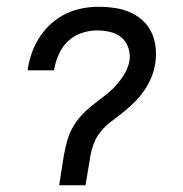

<svg xmlns="http://www.w3.org/2000/svg" viewBox="-20 -548 540 568"><path d="M155 0 169 -89Q173 -110 178.5 -130.5Q184 -151 194.5 -170Q205 -189 220 -205.5Q235 -222 252.5 -236Q270 -250 288 -263.5Q306 -277 321 -293Q336 -309 347.5 -328Q359 -347 363 -368Q366 -388 359.5 -407Q353 -426 339 -437.5Q325 -449 306 -453.5Q287 -458 266 -458Q245 -458 222 -450.5Q199 -443 182 -427Q165 -411 155 -389.5Q145 -368 141 -346L140 -340H62L63 -349Q67 -373 76 -396.5Q85 -420 99.5 -441.5Q114 -463 133.5 -480Q153 -497 176.5 -508Q200 -519 224 -523.5Q248 -528 272 -528Q296 -528 319.5 -524.5Q343 -521 364 -512Q385 -503 402 -487.5Q419 -472 428.5 -451.5Q438 -431 440.5 -407Q443 -383 439 -359Q436 -339 427.5 -318.5Q419 -298 406.5 -280Q394 -262 378 -246Q362 -230 344.5 -216Q327 -202 309 -188.5Q291 -175 277 -157.5Q263 -140 256 -119.5Q249 -99 246 -78L233 0Z"/></svg>

Font: Iosevka Term Curly
Style: Italic
Weight: 400
Italic angle: -9°
Designer: Belleve Invis
Foundry: Belleve Invis
Version: Version 32.3.0